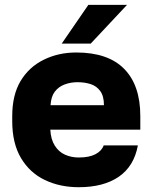

<svg xmlns="http://www.w3.org/2000/svg" viewBox="-20 -760 630 793"><path d="M305 13.2Q227.5 13.2 165.2 -16.6Q103 -46.3 66.7 -107.2Q30.5 -168 30.5 -260V-280Q30.5 -368 65.2 -425.7Q100 -483.5 160.7 -513.3Q221.3 -543.2 295 -543.2Q426.3 -543.2 492.9 -475.5Q559.5 -407.8 559.5 -280.5V-224.5H187.8Q189.8 -184.5 206.3 -158.5Q222.7 -132.5 248.8 -121Q274.8 -109.5 305 -109.5Q348.8 -109.5 374.5 -123.2Q400.2 -136.8 408.2 -159.5H549.5Q533.5 -73.3 470.7 -30.1Q407.8 13.2 305 13.2ZM300 -420.5Q271.7 -420.5 246.7 -411.1Q221.7 -401.7 206.3 -381.3Q190.8 -361 188.8 -325.5H409.3Q409.3 -363 394.2 -383.7Q379.2 -404.5 354.7 -412.5Q330.2 -420.5 300 -420.5ZM235 -580 345 -740H504.7L354.7 -580Z"/></svg>

Font: Golos Text
Style: Regular
Weight: 400
Designer: A.Korolkova, Vitaly Kuzmin
Foundry: ParaType Ltd
Version: Version 2.004